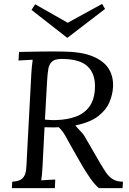

<svg xmlns="http://www.w3.org/2000/svg" viewBox="-20 -967 665 987"><path d="M303 -702Q400 -701 457.5 -677Q515 -653 539.5 -612.5Q564 -572 561 -519Q559 -481 542.5 -441.5Q526 -402 485 -370Q444 -338 367 -322Q383 -304 391 -295.5Q399 -287 404 -281.5Q409 -276 415 -266Q421 -256 433 -235L495 -128Q511 -101 525.5 -79.5Q540 -58 560.5 -45.5Q581 -33 612 -33L610 0H488Q466 -19 445.5 -48.5Q425 -78 405 -111L344 -218Q332 -240 317 -267Q302 -294 282 -313Q273 -312 256.5 -312Q240 -312 226 -312.5Q212 -313 209 -313L199 -119Q198 -92 196 -72.5Q194 -53 192 -40Q204 -41 216 -41.5Q228 -42 240 -43Q252 -44 264 -44L262 0H41L43 -33Q81 -35 96 -50.5Q111 -66 114 -93.5Q117 -121 118 -156L141 -588Q142 -608 144 -626.5Q146 -645 148 -660Q130 -659 111.5 -658Q93 -657 75 -656L78 -700Q134 -701 189.5 -702Q245 -703 303 -702ZM297 -664Q262 -664 247 -650Q232 -636 228 -610.5Q224 -585 222 -549L211 -352Q227 -351 241.5 -350Q256 -349 273 -350Q328 -352 371 -368Q414 -384 439.5 -419Q465 -454 468 -511Q470 -549 460.5 -577.5Q451 -606 430.5 -625.5Q410 -645 376.5 -654.5Q343 -664 297 -664ZM327 -773H325L142 -916L161 -945L328 -850L505 -947L520 -921Z"/></svg>

Font: Lora
Style: Italic
Weight: 400
Italic angle: -3°
Designer: Olga Karpushina, Alexei Vanyashin (Cyrillic)
Foundry: Cyreal
Version: Version 3.008